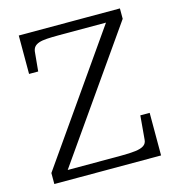

<svg xmlns="http://www.w3.org/2000/svg" viewBox="-106 -801 822 893"><g transform="rotate(-15 305.0 -355.0)"><path d="M244 -663Q212 -663 188 -661.5Q164 -660 149.5 -655Q135 -650 127.5 -641.5Q120 -633 118 -619L109 -525H65V-710H552V-660L102 -17L87 -47H379Q423 -47 450 -50.5Q477 -54 490.5 -63.5Q504 -73 505 -91L515 -205H560V0H46V-53L487 -684L504 -663Z"/></g></svg>

Font: Roboto Serif 36pt Light
Style: Regular
Weight: 300
Designer: Greg Gazdowicz
Foundry: Commercial Type
Version: Version 1.008